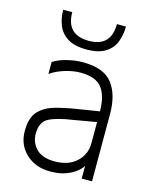

<svg xmlns="http://www.w3.org/2000/svg" viewBox="-113 -822 721 901"><g transform="rotate(15 247.5 -371.5)"><path d="M234 -594Q175 -594 141.5 -615.5Q108 -637 94.5 -672Q81 -707 81 -746H125Q125 -636 234 -636Q342 -636 342 -746H386Q386 -707 373 -672Q360 -637 326.5 -615.5Q293 -594 234 -594ZM226 -48Q293 -48 332 -84.5Q371 -121 371 -175V-278L262 -259Q185 -248 146 -228.5Q107 -209 107 -151Q107 -108 136.5 -78Q166 -48 226 -48ZM217 3Q146 3 100 -40Q54 -83 54 -150Q54 -215 83 -246Q112 -277 159.5 -290.5Q207 -304 262 -312.5Q317 -321 371 -330Q371 -402 342 -442Q313 -482 236 -482Q202 -482 162 -470Q122 -458 92 -437V-495Q120 -513 159.5 -522.5Q199 -532 234 -532Q337 -532 378.5 -478Q420 -424 420 -331V-3H370V-65Q362 -51 343 -35.5Q324 -20 293 -8.5Q262 3 217 3Z"/></g></svg>

Font: LXGW 975 Gothic SC 200W
Style: Regular
Weight: 200
Version: Version 2.01;February 25, 2021